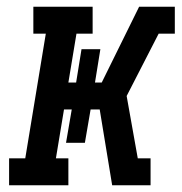

<svg xmlns="http://www.w3.org/2000/svg" viewBox="-20 -550 540 570"><path d="M499 -450H451L452 -453L465 -530H499ZM7 0V-80H55L116 -450H79V-530H255V-450H207L183 -305H206L222 -404H278L262 -305H282L393 -530H465L452 -453L451 -450L356 -265L389 -80H427V0H377L390 -77L377 0H313L276 -225H249L232 -126H176L193 -225H170L146 -80H183V0Z"/></svg>

Font: Iosevka Slab Medium Oblique
Style: Regular
Weight: 500
Italic angle: -9°
Monospace: yes
Designer: Belleve Invis
Foundry: Belleve Invis
Version: Version 11.1.1; ttfautohint (v1.8.3)